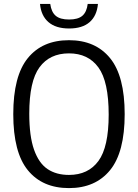

<svg xmlns="http://www.w3.org/2000/svg" viewBox="-20 -955 707 984"><path d="M48 -370Q48 -566 122.8 -657.5Q197.5 -749 333.5 -749Q469 -749 544 -657.2Q619 -565.5 619 -370Q619 -174.5 544 -82.8Q469 9 333.5 9Q197.5 9 122.8 -82.5Q48 -174 48 -370ZM537 -367.5Q537 -537 484.5 -609.2Q432 -681.5 333.5 -681.5Q235 -681.5 182.5 -610.2Q130 -539 130 -372.5Q130 -257 154.5 -187.8Q179 -118.5 223.8 -88.5Q268.5 -58.5 333.5 -58.5Q432 -58.5 484.5 -130Q537 -201.5 537 -367.5ZM185 -935H237.5Q243 -893.5 265.5 -874.2Q288 -855 334 -855Q380 -855 402.2 -874.2Q424.5 -893.5 429.5 -935H482Q476.5 -874 439.2 -841.5Q402 -809 334 -809Q266 -809 228.2 -841.8Q190.5 -874.5 185 -935Z"/></svg>

Font: Encode Sans Semi Condensed
Style: Regular
Weight: 400
Width: 4
Designer: Multiple Designers
Foundry: Impallari Type
Version: Version 2.000